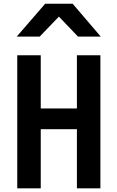

<svg xmlns="http://www.w3.org/2000/svg" viewBox="-20 -1026 640 1046"><path d="M74 -725H202V-435H399V-725H527V0H399V-322H202V0H74ZM226 -1005.5H376L529 -826.5H405L301 -935.5L196 -826.5H71Z"/></svg>

Font: JuliaMono
Style: Bold
Weight: 700
Monospace: yes
Designer: cormullion
Foundry: corm
Version: Version 0.055; ttfautohint (v1.8.4)